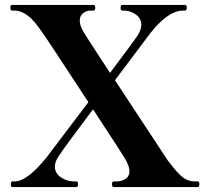

<svg xmlns="http://www.w3.org/2000/svg" viewBox="-20 -760 845 780"><path d="M783 -23Q790 -23 790 -12Q790 0 783 0H442Q435 0 435 -12Q435 -23 442 -23H453Q475 -23 490.5 -33.5Q506 -44 506 -64Q506 -83 491 -110Q480 -130 358 -316Q239 -158 216 -122Q203 -102 203 -83Q203 -56 227.5 -39.5Q252 -23 280 -23H290Q297 -23 297 -12Q297 0 290 0H31Q24 0 24 -12Q24 -23 31 -23H40Q92 -24 171 -123L339 -345Q165 -611 150 -631Q118 -678 93 -696.5Q68 -715 44 -717H29Q22 -717 22 -729Q22 -740 29 -740H360Q367 -740 367 -729Q367 -717 360 -717H349Q330 -717 317 -706Q304 -695 304 -676Q304 -656 319 -631Q330 -612 391 -519L427 -464Q525 -594 541 -619Q554 -641 554 -659Q554 -684 534 -699.5Q514 -715 488 -717H477Q470 -717 470 -729Q470 -740 477 -740H731Q739 -740 739 -729Q739 -717 731 -717H722Q659 -715 586 -619L447 -434L661 -109Q700 -57 722 -40Q744 -23 771 -23Z"/></svg>

Font: Shippori Mincho ExtraBold
Style: Regular
Weight: 800
Designer: FONTDASU
Foundry: FONTDASU / Google Inc. / but / Adobe
Version: Version 3.110; ttfautohint (v1.8.3)